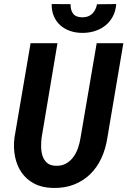

<svg xmlns="http://www.w3.org/2000/svg" viewBox="-20 -926 634 956"><path d="M594.2 -710.9 514.6 -240.2Q506.3 -185.1 484.9 -138.7Q463.4 -92.3 429.2 -58.8Q395 -25.4 348.4 -7.1Q301.8 11.2 243.7 9.8Q189.9 8.8 151.1 -11.5Q112.3 -31.7 88.4 -65.7Q64.5 -99.6 55.2 -144.5Q45.9 -189.5 51.8 -239.3L132.3 -710.9H266.1L187 -239.3Q184.6 -218.3 184.8 -194.6Q185.1 -170.9 191.7 -150.4Q198.2 -129.9 213.1 -116Q228 -102.1 255.4 -100.6Q285.6 -99.1 307.6 -111.1Q329.6 -123 344.5 -143.1Q359.4 -163.1 368.2 -188.5Q377 -213.9 380.9 -239.3L461.4 -710.9ZM558.6 -905.8Q556.2 -871.1 541.7 -844Q527.3 -816.9 504.2 -798.6Q481 -780.3 450.9 -771Q420.9 -761.7 387.2 -762.2Q354.5 -762.7 326.9 -772.7Q299.3 -782.7 279.3 -801Q259.3 -819.3 248 -845.7Q236.8 -872.1 237.3 -905.8L331.5 -905.3Q330.6 -876.5 343.8 -858.4Q356.9 -840.3 388.7 -839.8Q420.4 -839.4 439 -857.4Q457.5 -875.5 462.9 -904.8Z"/></svg>

Font: Roboto Mono
Style: Bold Italic
Weight: 700
Designer: Google
Version: Version 2.000985; 2015; ttfautohint (v1.3)